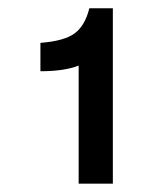

<svg xmlns="http://www.w3.org/2000/svg" viewBox="-20 -835 390 466"><path d="M78.1 -731Q136.2 -735.4 161.4 -754.2Q186.5 -772.9 196.8 -814.9H253.9V-389.2H170.9V-675.8Q136.2 -662.1 78.1 -662.1Z"/></svg>

Font: Miedinger*
Style: Bold
Weight: 700
Version: Version 001.000